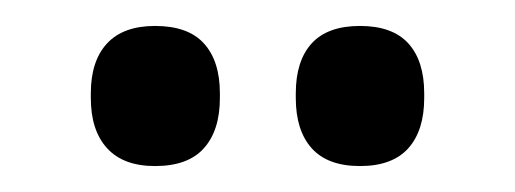

<svg xmlns="http://www.w3.org/2000/svg" viewBox="-20 -689 397 148"><path d="M99.5 -561Q75 -561 62.5 -574.8Q50 -588.5 50 -613.5V-617Q50 -642 62.5 -655.5Q75 -669 99.5 -669Q125 -669 137.2 -655.5Q149.5 -642 149.5 -617V-613.5Q149.5 -588.5 137.2 -574.8Q125 -561 99.5 -561ZM257.5 -561Q232.5 -561 220.2 -574.8Q208 -588.5 208 -613.5V-617Q208 -642 220.2 -655.5Q232.5 -669 257.5 -669Q282.5 -669 294.8 -655.5Q307 -642 307 -617V-613.5Q307 -588.5 294.8 -574.8Q282.5 -561 257.5 -561Z"/></svg>

Font: Anek Tamil Medium
Style: Regular
Weight: 500
Designer: Aadarsh Rajan (Tamil), Yesha Goshar (Latin)
Foundry: Ek Type
Version: Version 1.003